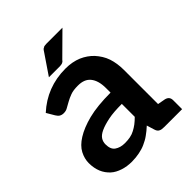

<svg xmlns="http://www.w3.org/2000/svg" viewBox="-191 -783 903 903"><g transform="rotate(-45 260.0 -331.5)"><path d="M478 -91C477 -91 473 -92 467 -93C461 -94 451 -96 440 -98V-325C440 -354 436 -381 428 -405C420 -429 406 -450 390 -468C374 -485 354 -499 331 -509C307 -519 280 -524 250 -524C167 -524 96 -496 37 -442L60 -403C64 -397 68 -391 74 -387C80 -383 88 -381 96 -381C106 -381 115 -383 123 -388C131 -393 140 -397 150 -403C160 -409 172 -414 185 -419C198 -424 215 -426 235 -426C263 -426 284 -418 298 -401C312 -384 320 -359 320 -324V-294C262 -294 212 -289 173 -279C134 -269 103 -256 79 -241C55 -226 38 -209 28 -190C18 -171 13 -151 13 -132C13 -109 17 -89 24 -72C31 -55 42 -40 55 -28C68 -16 84 -8 102 -2C120 4 140 7 162 7C180 7 197 5 212 2C227 -1 241 -5 254 -11C267 -17 281 -24 293 -33C306 -42 318 -52 331 -64L342 -28C345 -17 350 -9 357 -6C364 -2 373 -1 385 -1H427H440H503V-60C503 -77 495 -87 478 -91ZM320 -133C311 -124 302 -116 293 -109C284 -102 275 -97 266 -92C257 -87 246 -83 235 -81C224 -79 213 -78 200 -78C179 -78 163 -83 150 -92C137 -101 131 -117 131 -139C131 -150 134 -161 140 -170C146 -179 156 -187 171 -194C186 -201 206 -207 230 -212C254 -217 284 -219 320 -219ZM376 -670H269C265 -670 262 -669 258 -669C254 -669 252 -668 250 -666C246 -665 244 -663 241 -660C239 -657 236 -654 234 -650L166 -550H240C243 -550 245 -551 248 -551C251 -551 254 -552 256 -553C257 -554 261 -555 263 -557C265 -559 267 -561 269 -564Z"/></g></svg>

Font: SVN-Aleo
Style: Bold
Weight: 700
Designer: Alessio Laiso
Version: Version 1.2.2